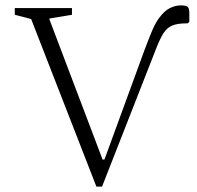

<svg xmlns="http://www.w3.org/2000/svg" viewBox="-20 -690 733 715"><path d="M519 -506Q534 -546 546 -574.5Q558 -603 571 -621Q592 -650 613 -660Q634 -670 653 -670Q674 -670 679.5 -664Q685 -658 685 -641V-609L679 -603H674Q640 -603 620.5 -594.5Q601 -586 588.5 -566Q576 -546 563 -513L360 5H339L96 -619L35 -635V-660H248V-635L164 -621V-618L362 -96H369Z"/></svg>

Font: Spectral ExtraLight
Style: Regular
Weight: 275
Designer: Jean-Baptiste Levee
Foundry: Production Type
Version: Version 2.001